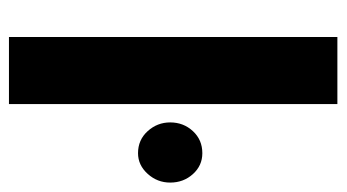

<svg xmlns="http://www.w3.org/2000/svg" viewBox="-188 -566 755 418"><g transform="rotate(90 189.0 -357.5)"><path d="M61 0V-715H207V0ZM247 -351Q247 -380 266 -400.5Q285 -421 314 -421Q341 -421 359.5 -400.5Q378 -380 378 -351Q378 -323 359 -302Q340 -281 314 -281Q285 -281 266 -302Q247 -323 247 -351Z"/></g></svg>

Font: Mukta Vaani ExtraBold
Style: Regular
Weight: 800
Designer: Noopur Datye, Girish Dalvi, Yashodeep Gholap, Pallavi Karambelkar
Foundry: Ek Type
Version: Version 2.538;PS 1.000;hotconv 16.6.51;makeotf.lib2.5.65220;